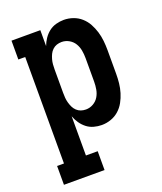

<svg xmlns="http://www.w3.org/2000/svg" viewBox="-138 -617 775 920"><g transform="rotate(-20 250.0 -156.5)"><path d="M28 215V119H63V-424H28V-520H175V-439Q182 -458 193.5 -475Q205 -492 221 -504.5Q237 -517 257 -522.5Q277 -528 297 -528Q321 -528 344 -520Q367 -512 385 -496Q403 -480 414.5 -459Q426 -438 433 -415Q440 -392 442.5 -368Q445 -344 445 -320V-200Q445 -176 442.5 -152Q440 -128 433 -105Q426 -82 414.5 -61Q403 -40 385 -24Q367 -8 344 0Q321 8 297 8Q277 8 257 2.5Q237 -3 221 -15.5Q205 -28 193.5 -45Q182 -62 175 -81V119H235V215ZM251 -88Q271 -88 288.5 -98Q306 -108 316 -124.5Q326 -141 329.5 -160.5Q333 -180 333 -200V-320Q333 -340 329.5 -359.5Q326 -379 316 -395.5Q306 -412 288.5 -422Q271 -432 251 -432Q238 -432 226 -428Q214 -424 204.5 -415Q195 -406 189.5 -394.5Q184 -383 180.5 -370.5Q177 -358 176 -345.5Q175 -333 175 -320V-200Q175 -187 176 -174.5Q177 -162 180.5 -149.5Q184 -137 189.5 -125.5Q195 -114 204.5 -105Q214 -96 226 -92Q238 -88 251 -88Z"/></g></svg>

Font: Iosevka Curly Slab
Style: Bold
Weight: 700
Monospace: yes
Designer: Belleve Invis
Foundry: Belleve Invis
Version: Version 22.1.2; ttfautohint (v1.8.4)